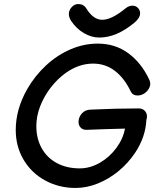

<svg xmlns="http://www.w3.org/2000/svg" viewBox="-20 -932 778 951"><path d="M354 -1Q409 -1 464 -23Q519 -45 566.5 -84Q614 -123 649 -175Q701 -253 705 -338L707 -345Q711 -366 699.5 -380.5Q688 -395 667 -395Q554 -395 428 -389Q401 -388 385 -369.5Q369 -351 369 -328Q369 -311 380 -299.5Q391 -288 411 -289Q511 -293 599 -295Q590 -245 556.5 -199.5Q523 -154 475 -126Q426 -98 375 -98Q310 -98 261 -124.5Q212 -151 186 -199Q160 -246 160 -307Q160 -356 178.5 -404.5Q197 -453 230 -496.5Q263 -540 306 -571Q371 -617 441 -617Q502 -617 549 -581Q596 -545 627 -480Q637 -459 661 -459Q681 -459 697.5 -471Q714 -483 721 -500.5Q728 -518 720 -536Q681 -620 616 -668Q551 -716 464 -716Q395 -716 329 -687.5Q263 -659 208 -608Q153 -557 115 -491Q58 -391 58 -288Q58 -206 97 -140.5Q136 -75 204 -38Q272 -1 354 -1ZM472 -746Q557 -746 645 -819Q674 -843 674 -866Q674 -882 663 -893Q652 -904 636 -904Q618 -904 601 -890Q533 -834 486 -834Q442 -834 407 -891Q394 -912 367 -912Q349 -912 335 -896.5Q321 -881 321 -863Q321 -846 332 -829Q358 -790 395.5 -768Q433 -746 472 -746Z"/></svg>

Font: Balsamiq Sans
Style: Italic
Weight: 400
Italic angle: -12°
Designer: Michael Angeles
Foundry: Balsamiq SRL
Version: Version 1.020; ttfautohint (v1.8.4.7-5d5b);gftools[0.9.26]